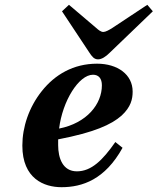

<svg xmlns="http://www.w3.org/2000/svg" viewBox="-20 -767 656 799"><path d="M238 -720 352 -548C362 -533 371 -520 388 -520C403 -520 420 -531 436 -547L616 -720L593 -747L448 -651C434 -642 419 -634 410 -634C400 -634 390 -642 380 -651L267 -747ZM73 -161C73 -23 164 12 236 12C323 12 417 -20 490 -152L460 -176C407 -100 360 -54 300 -54C241 -54 222 -109 222 -163V-187C372 -216 443 -248 486 -286C525 -322 532 -355 532 -386C532 -457 469 -502 384 -502C285 -502 208 -456 154 -388C100 -320 73 -238 73 -161ZM226 -232C240 -347 308 -456 367 -456C391 -456 404 -440 404 -412C404 -334 342 -255 226 -232Z"/></svg>

Font: Heuristica
Style: Bold Italic
Weight: 700
Italic angle: -13°
Version: Version 1.0.1